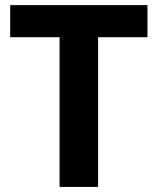

<svg xmlns="http://www.w3.org/2000/svg" viewBox="-20 -734 619 754"><path d="M365.2 0H213.9V-587.9H20V-713.9H559.1V-587.9H365.2Z"/></svg>

Font: Samim FD
Style: Bold-FD
Weight: 700
Foundry: DejaVu fonts team - Redesigned by Saber Rastikerdar
Version: Version 4.0.1